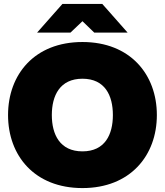

<svg xmlns="http://www.w3.org/2000/svg" viewBox="-20 -946 840 978"><path d="M400 12C643 12 779 -153 779 -360C779 -567 643 -732 400 -732C156 -732 21 -567 21 -360C21 -153 156 12 400 12ZM169 -780H339L400 -838L460 -780H630L501 -926H298ZM244 -360C244 -459 285 -545 400 -545C515 -545 555 -459 555 -360C555 -261 515 -175 400 -175C285 -175 244 -261 244 -360Z"/></svg>

Font: Aspekta 950
Style: Regular
Weight: 950
Designer: Ivo Dolenc
Version: Version 2.000